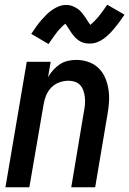

<svg xmlns="http://www.w3.org/2000/svg" viewBox="-20 -791 546 811"><path d="M3 0 93 -530H194L183 -465Q192 -481 204.5 -495Q217 -509 233 -519.5Q249 -530 267 -534Q285 -538 302 -538Q328 -538 353 -529.5Q378 -521 396 -503.5Q414 -486 424 -463Q434 -440 438 -414.5Q442 -389 440.5 -362Q439 -335 434 -308L382 0H281L335 -323Q338 -337 339 -351.5Q340 -366 338.5 -380Q337 -394 332.5 -407.5Q328 -421 319 -431Q310 -441 297 -445.5Q284 -450 269 -450Q250 -450 230.5 -443Q211 -436 196.5 -421Q182 -406 174.5 -387Q167 -368 164 -349L104 0ZM185 -605 112 -648Q124 -666 134.5 -680.5Q145 -695 155.5 -707Q166 -719 176 -729Q186 -739 199.5 -748.5Q213 -758 228 -764Q243 -770 259 -770Q264 -770 269.5 -769.5Q275 -769 280 -767.5Q285 -766 289.5 -764Q294 -762 298.5 -759.5Q303 -757 307 -754.5Q311 -752 314.5 -749Q318 -746 322 -741.5Q326 -737 329 -733Q332 -729 335 -725Q338 -721 340.5 -717.5Q343 -714 345.5 -710Q348 -706 350.5 -702Q353 -698 356 -693.5Q359 -689 362 -686Q365 -689 370.5 -694Q376 -699 379.5 -702.5Q383 -706 386.5 -710Q390 -714 394.5 -719Q399 -724 403 -729.5Q407 -735 412 -741.5Q417 -748 422 -755.5Q427 -763 433 -771L506 -729Q494 -711 483 -696.5Q472 -682 462 -670Q452 -658 442 -648Q432 -638 418.5 -628Q405 -618 390 -612.5Q375 -607 359 -607Q350 -607 341 -608.5Q332 -610 323.5 -614Q315 -618 308.5 -623Q302 -628 295.5 -635Q289 -642 284 -649Q279 -656 275 -662.5Q271 -669 265 -678Q259 -687 256 -691Q252 -688 246.5 -683Q241 -678 238 -674.5Q235 -671 231 -667Q227 -663 223 -658Q219 -653 214.5 -647Q210 -641 205.5 -634.5Q201 -628 196 -621Q191 -614 185 -605Z"/></svg>

Font: iosevka_custom_sans_ss08 SmBd
Style: Italic
Weight: 600
Italic angle: -10°
Designer: Belleve Invis
Foundry: Belleve Invis
Version: Version 10.3.0; ttfautohint (v1.8.3)